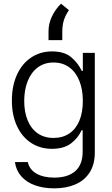

<svg xmlns="http://www.w3.org/2000/svg" viewBox="-20 -819 610 1049"><path d="M61.5 66.4H131.8Q141.1 107.9 179.4 129.6Q217.8 151.4 276.4 151.4Q350.6 151.4 391.1 116Q431.6 80.6 431.6 9.8V-107.4H425.8Q406.7 -64.9 367.9 -35.4Q329.1 -5.9 263.7 -5.9Q200.2 -5.9 150.6 -37.8Q101.1 -69.8 73 -129.6Q44.9 -189.5 44.9 -269.5Q44.9 -349.6 72.5 -410.4Q100.1 -471.2 149.9 -504.6Q199.7 -538.1 264.6 -538.1Q330.6 -538.1 367.9 -507.3Q405.3 -476.6 426.8 -431.6H432.6V-530.3H498V13.7Q498 79.1 470 123Q441.9 167 391.8 188.5Q341.8 210 276.4 210Q217.3 210 171.1 193.4Q125 176.8 96.4 144.5Q67.9 112.3 61.5 66.4ZM432.6 -267.6Q432.6 -329.1 413.8 -376.7Q395 -424.3 358.9 -450.9Q322.8 -477.5 272.5 -477.5Q221.7 -477.5 185.5 -450Q149.4 -422.4 130.9 -374.8Q112.3 -327.1 112.3 -267.6Q112.3 -207.5 130.9 -161.9Q149.4 -116.2 185.5 -90.8Q221.7 -65.4 272.5 -65.4Q322.3 -65.4 358.4 -89.6Q394.5 -113.8 413.6 -159.4Q432.6 -205.1 432.6 -267.6ZM313.5 -798.8 356.4 -763.7Q336.4 -733.4 328.4 -706.5Q320.3 -679.7 320.3 -644.5V-599.6H245.1V-648.4Q245.1 -690.9 264.4 -730.5Q283.7 -770 313.5 -798.8Z"/></svg>

Font: Pretendard Std Light
Style: Regular
Weight: 300
Designer: Base glyphs from Inter by Rasmus Andersson; Hangeul glyphs from Noto Sans CJK(Source Han Sans) by Jang Soo-young and Kan
Foundry: Kil Hyung-jin
Version: Version 1.309